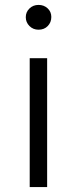

<svg xmlns="http://www.w3.org/2000/svg" viewBox="-20 -762 313 782"><path d="M101 0V-525H172V0ZM137 -641Q115 -641 100 -656Q85 -671 85 -692Q85 -713 100 -727.5Q115 -742 137 -742Q159 -742 174 -728Q189 -714 189 -693Q189 -671 174.5 -656Q160 -641 137 -641Z"/></svg>

Font: MOST Montserrat
Style: Regular
Weight: 400
Designer: Julieta Ulanovsky
Foundry: Julieta Ulanovsky
Version: Version 8.000;March 11, 2024;FontCreator 15.0.0.2926 64-bit